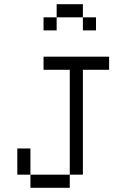

<svg xmlns="http://www.w3.org/2000/svg" viewBox="-20 -895 540 915"><path d="M500 -562.5V-625H187.5V-562.5H312.5Q312.5 -562.5 312.5 -62.5H125V0H312.5V-62.5H375Q375 -62.5 375 -562.5ZM437.5 -750V-812.5H375V-750ZM125 -62.5Q125 -62.5 125 -187.5H62.5Q62.5 -187.5 62.5 -62.5ZM250 -812.5H187.5V-750H250ZM250 -812.5H375V-875H250Z"/></svg>

Font: Unifont
Style: Regular
Weight: 500
Version: Version 15.1.04